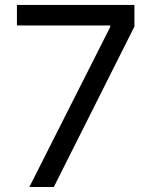

<svg xmlns="http://www.w3.org/2000/svg" viewBox="-20 -747 613 767"><path d="M97.3 0H195L517 -641V-727.3H47.6V-645.2H420.5V-639.6Z"/></svg>

Font: Margiela Sans Text
Style: Regular
Weight: 400
Designer: Stefan Endress, Andreas Faust
Version: Version 1.100;FEAKit 1.0